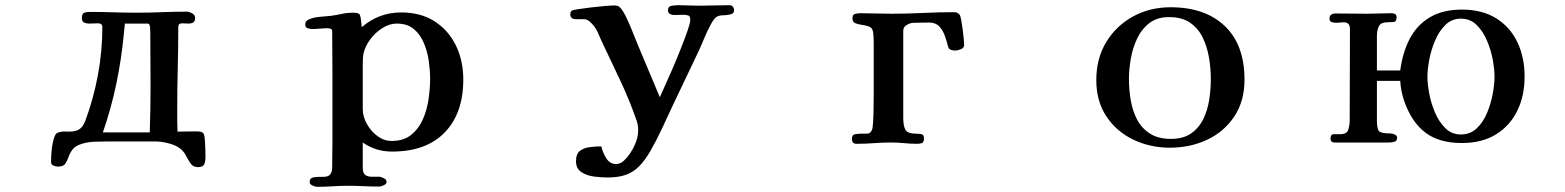

<svg xmlns="http://www.w3.org/2000/svg" viewBox="-20 -553 6040 741"><path d="M561 -220Q561 -272 560.5 -324.5Q560 -377 560 -429Q560 -434 559 -448Q558 -462 550 -462H462Q461 -452 460 -442.5Q459 -433 458 -423Q449 -326 429 -230Q409 -134 377 -42H500Q514 -42 529 -42Q544 -42 558 -42Q561 -131 561 -220ZM773 53Q773 69 768.5 80.5Q764 92 744 92Q726 92 716.5 79Q707 66 698.5 49Q690 32 675 20Q658 7 630 0Q602 -7 581 -7H390Q367 -7 343 -6Q319 -5 296 2Q270 10 259.5 24.5Q249 39 244 54Q239 69 231.5 79.5Q224 90 203 90Q196 90 186.5 86Q177 82 177 73Q177 50 179.5 25Q182 0 189 -22Q192 -31 196 -36Q200 -41 210 -43Q219 -46 228 -45.5Q237 -45 247 -45Q272 -45 286 -54Q300 -63 309 -86Q341 -172 358 -264Q375 -356 375 -448Q375 -463 359 -463Q350 -463 341 -462.5Q332 -462 323 -462Q313 -462 304.5 -466Q296 -470 296 -483Q296 -500 304.5 -503.5Q313 -507 327 -507Q372 -507 417 -505.5Q462 -504 507 -504Q556 -504 604 -506Q652 -508 701 -508Q710 -508 721.5 -501.5Q733 -495 733 -484Q733 -471 726 -466.5Q719 -462 707 -462Q701 -462 695 -462.5Q689 -463 683 -463Q668 -463 668 -449Q668 -370 666 -291Q664 -212 664 -132Q664 -110 664 -88.5Q664 -67 665 -45Q683 -45 700.5 -45.5Q718 -46 736 -46Q742 -46 748.5 -45.5Q755 -45 761 -42Q768 -39 770 -19Q772 1 772.5 22.5Q773 44 773 53Z M1640 -248Q1640 -280 1635 -316.5Q1630 -353 1616 -386.5Q1602 -420 1577 -441Q1552 -462 1511 -462Q1483 -462 1455.5 -444.5Q1428 -427 1408.5 -400.5Q1389 -374 1383 -347Q1381 -336 1380.5 -324.5Q1380 -313 1380 -302Q1380 -259 1380 -217Q1380 -175 1380 -132Q1380 -104 1395.5 -75.5Q1411 -47 1436.5 -28Q1462 -9 1491 -9Q1538 -9 1567 -32.5Q1596 -56 1612 -92.5Q1628 -129 1634 -170.5Q1640 -212 1640 -248ZM1768 -246Q1768 -116 1696.5 -42Q1625 32 1493 32Q1430 32 1380 -3V94Q1380 115 1389.5 122Q1399 129 1413.5 129Q1428 129 1443 129Q1450 129 1461 134.5Q1472 140 1472 149Q1472 157 1461 162Q1450 167 1443 167Q1413 167 1383.5 165.5Q1354 164 1324 164Q1294 164 1264 166Q1234 168 1204 168Q1197 168 1186 163Q1175 158 1175 150Q1175 134 1190 131.5Q1205 129 1223.5 129.5Q1242 130 1250 124Q1258 117 1260 109Q1262 101 1262 91Q1262 65 1262.5 38.5Q1263 12 1263 -14V-268Q1263 -309 1262.5 -350.5Q1262 -392 1262 -433Q1262 -440 1256 -442Q1250 -444 1245 -444Q1230 -444 1215 -442.5Q1200 -441 1185 -441Q1177 -441 1167.5 -444Q1158 -447 1158 -458Q1158 -473 1172 -478Q1189 -486 1214 -488Q1239 -490 1258 -492Q1279 -495 1299.5 -499.5Q1320 -504 1342 -504Q1364 -504 1368 -497Q1372 -490 1374 -470L1376 -448Q1442 -505 1528 -505Q1604 -505 1657.5 -470.5Q1711 -436 1739.5 -377.5Q1768 -319 1768 -246Z M2813 -513Q2813 -500 2797 -497Q2781 -494 2772 -494Q2752 -494 2742.5 -485.5Q2733 -477 2724 -460Q2710 -435 2699 -408Q2688 -381 2676 -355Q2651 -302 2625.5 -249Q2600 -196 2575 -143Q2555 -100 2534.5 -56Q2514 -12 2490 30Q2469 66 2447 88.5Q2425 111 2396 121.5Q2367 132 2324 132Q2302 132 2273.5 128.5Q2245 125 2224 111.5Q2203 98 2203 69Q2203 41 2218 29.5Q2233 18 2255 15Q2277 12 2297 12H2301Q2305 33 2319 56.5Q2333 80 2358 80Q2374 80 2387.5 67.5Q2401 55 2412 38.5Q2423 22 2428 10Q2435 -4 2439 -19.5Q2443 -35 2443 -51Q2443 -62 2441 -72.5Q2439 -83 2435 -93Q2408 -170 2372.5 -245Q2337 -320 2302 -394Q2295 -411 2286 -430Q2277 -449 2264 -462Q2248 -479 2236 -479Q2224 -479 2203 -479Q2181 -479 2181 -498Q2181 -506 2186 -511Q2188 -514 2210.5 -517.5Q2233 -521 2262 -524.5Q2291 -528 2316 -530Q2341 -532 2348 -532Q2357 -532 2363 -530.5Q2369 -529 2375 -522Q2387 -508 2399.5 -481Q2412 -454 2423 -426Q2434 -398 2442 -379Q2463 -329 2484 -279Q2505 -229 2526 -179H2527Q2533 -193 2547 -223.5Q2561 -254 2577.5 -292.5Q2594 -331 2609 -369Q2624 -407 2634 -436Q2644 -465 2644 -476Q2644 -491 2636 -493.5Q2628 -496 2615 -496Q2607 -496 2598.5 -495.5Q2590 -495 2582 -495Q2573 -495 2565.5 -499Q2558 -503 2558 -513Q2558 -529 2573 -531Q2588 -533 2599 -533Q2619 -533 2638 -532Q2657 -531 2676 -531Q2706 -531 2735.5 -532Q2765 -533 2795 -533Q2804 -533 2808.5 -527Q2813 -521 2813 -513Z M3701 -380Q3701 -368 3688.5 -363Q3676 -358 3666 -358Q3660 -358 3653.5 -359.5Q3647 -361 3643 -365Q3641 -367 3640.5 -369.5Q3640 -372 3639 -374Q3634 -393 3626.5 -414.5Q3619 -436 3605 -451Q3591 -466 3566 -466Q3551 -466 3536 -465.5Q3521 -465 3506 -465Q3494 -465 3480 -457Q3466 -449 3466 -435V-98Q3466 -67 3474.5 -52Q3483 -37 3517 -37Q3528 -37 3537 -35Q3546 -33 3546 -19Q3546 -5 3539 -1.5Q3532 2 3520 2Q3495 2 3470 -0.5Q3445 -3 3420 -3Q3386 -3 3352.5 -0.5Q3319 2 3285 2Q3268 2 3268 -17Q3268 -34 3281 -35Q3291 -37 3301.5 -37Q3312 -37 3322 -37Q3332 -37 3336.5 -40Q3341 -43 3345 -51Q3348 -56 3349.5 -80.5Q3351 -105 3351.5 -136.5Q3352 -168 3352 -194Q3352 -220 3352 -229Q3352 -268 3352 -307Q3352 -346 3352 -385Q3352 -397 3351.5 -409Q3351 -421 3349 -432Q3346 -446 3334 -450.5Q3322 -455 3307 -457Q3292 -459 3281 -463.5Q3270 -468 3270 -483Q3270 -497 3280.5 -499.5Q3291 -502 3301 -502Q3331 -502 3361 -501Q3391 -500 3421 -500Q3481 -500 3541.5 -503Q3602 -506 3662 -506Q3678 -506 3685 -494Q3687 -490 3690 -474Q3693 -458 3695.5 -438.5Q3698 -419 3699.5 -402.5Q3701 -386 3701 -380Z M4653 -249Q4653 -289 4646 -330.5Q4639 -372 4622 -407.5Q4605 -443 4573.5 -465Q4542 -487 4492 -487Q4446 -487 4416 -464Q4386 -441 4368.5 -404Q4351 -367 4344 -325.5Q4337 -284 4337 -247Q4337 -207 4344 -166Q4351 -125 4368.5 -91.5Q4386 -58 4418 -37.5Q4450 -17 4499 -17Q4547 -17 4577.5 -38.5Q4608 -60 4624.5 -94.5Q4641 -129 4647 -169.5Q4653 -210 4653 -249ZM4783 -246Q4783 -163 4744 -104Q4705 -45 4639.5 -14Q4574 17 4495 17Q4418 17 4353 -14.5Q4288 -46 4249.5 -104.5Q4211 -163 4211 -244Q4211 -327 4249 -390Q4287 -453 4352 -489Q4417 -525 4498 -525Q4631 -525 4707 -452.5Q4783 -380 4783 -246Z M5748 -257Q5748 -285 5741 -323Q5734 -361 5718.5 -397Q5703 -433 5678.5 -457Q5654 -481 5618 -481Q5583 -481 5558.5 -457Q5534 -433 5518.5 -396.5Q5503 -360 5496 -322Q5489 -284 5489 -257Q5489 -230 5496 -192Q5503 -154 5518.5 -118Q5534 -82 5558.5 -58Q5583 -34 5618 -34Q5654 -34 5679 -57.5Q5704 -81 5719 -117Q5734 -153 5741 -191Q5748 -229 5748 -257ZM5864 -257Q5864 -183 5835.5 -125Q5807 -67 5753 -34Q5699 -1 5622 -1Q5535 -1 5482 -40.5Q5429 -80 5400 -161Q5393 -181 5389 -201Q5385 -221 5384 -241H5294V-88Q5294 -53 5303.5 -45.5Q5313 -38 5347 -38Q5353 -38 5362.5 -34Q5372 -30 5372 -22Q5372 -9 5362 -6Q5352 -3 5341 -3Q5289 -3 5236.5 -3Q5184 -3 5131 -3Q5115 -3 5115 -18Q5115 -35 5128 -35Q5141 -35 5152 -35Q5178 -35 5183.5 -52.5Q5189 -70 5189 -90Q5189 -178 5189.5 -265.5Q5190 -353 5190 -441Q5190 -467 5166 -467Q5159 -467 5152 -466Q5145 -465 5137 -465Q5129 -465 5120 -467.5Q5111 -470 5111 -481Q5111 -501 5135 -501Q5165 -501 5195.5 -500.5Q5226 -500 5256 -500Q5280 -500 5303.5 -501Q5327 -502 5351 -502Q5359 -502 5364.5 -498.5Q5370 -495 5370 -486Q5370 -469 5358 -468Q5346 -467 5334 -467Q5309 -467 5301.5 -451.5Q5294 -436 5294 -414V-281H5384Q5393 -350 5420.5 -403Q5448 -456 5498 -486Q5548 -516 5622 -516Q5700 -516 5754 -482.5Q5808 -449 5836 -390.5Q5864 -332 5864 -257Z"/></svg>

Font: Kaisei Decol
Style: Bold
Weight: 700
Designer: Font-Kai, 金井和夫
Foundry: KAZUO KANAI
Version: Version 5.003